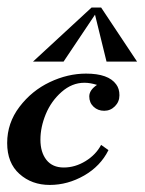

<svg xmlns="http://www.w3.org/2000/svg" viewBox="-21 -495 393 522"><path d="M253.9 -101.1 273.9 -86.9Q252.4 -43.5 207.8 -17.8Q163.1 7.8 114.3 7.8Q65.4 7.8 32 -22Q-1.5 -51.8 -1.5 -106.2Q-1.5 -160.6 32 -204.6Q65.4 -248.5 114.3 -271.7Q163.1 -294.9 212.9 -294.9Q273.9 -294.9 294.9 -265.6Q303.7 -253.9 303.7 -236.1Q303.7 -218.3 291.5 -206.1Q279.3 -193.8 262.2 -193.8Q245.1 -193.8 233.4 -204.8Q221.7 -215.8 221.7 -232.9Q221.7 -250 242.7 -264.2Q224.1 -270 208.5 -270Q174.8 -270 146.5 -245.1Q118.2 -220.2 103.5 -184.8Q88.9 -149.4 88.9 -115.2Q88.9 -81.1 105.2 -60.3Q121.6 -39.6 152.3 -39.6Q183.1 -39.6 211.4 -56.9Q239.7 -74.2 253.9 -101.1ZM228 -474.6H253.9L351.6 -327.6H268.6L237.3 -455.1L151.9 -327.6H68.8Z"/></svg>

Font: Niconne
Style: Regular
Weight: 400
Designer: Vernon Adams
Foundry: Vernon Adams
Version: Version 1.002